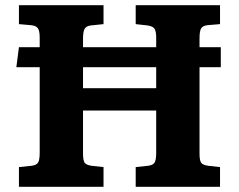

<svg xmlns="http://www.w3.org/2000/svg" viewBox="-20 -720 920 740"><path d="M53 0V-76L101 -81Q120 -83 126.5 -93Q133 -103 133 -132V-461H43L53 -538H133V-575Q133 -601 126 -611Q119 -621 99 -623L53 -627V-700H379V-627L331 -622Q313 -620 306.5 -609.5Q300 -599 300 -571V-538H582V-575Q582 -598 576 -608.5Q570 -619 548 -622L503 -627V-700H828V-627L780 -623Q762 -621 755.5 -611Q749 -601 749 -572V-538H831V-461H749V-128Q749 -104 754.5 -94Q760 -84 783 -81L828 -76V0H503V-76L550 -81Q569 -83 575.5 -93Q582 -103 582 -132V-294H300V-128Q300 -101 306.5 -92.5Q313 -84 333 -81L379 -76V0ZM300 -380H582V-461H300Z"/></svg>

Font: Literata 7pt
Style: Bold
Weight: 700
Designer: Latin by Veronika Burian and Jose Scaglione. Greek by Irene Vlachou. Cyrillic by Vera Evstafieva.
Foundry: TypeTogether
Version: Version 3.002